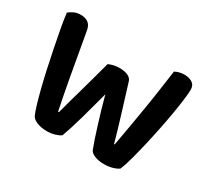

<svg xmlns="http://www.w3.org/2000/svg" viewBox="-126 -806 1086 1007"><g transform="rotate(30 417.0 -303.0)"><path d="M352 -458Q362 -463 379.5 -467.5Q397 -472 416 -472Q448 -472 468.5 -462.5Q489 -453 494 -434Q509 -386 521.5 -345Q534 -304 546 -265.5Q558 -227 569 -189.5Q580 -152 591 -112H595Q607 -176 617 -236Q627 -296 637 -355Q647 -414 655.5 -474Q664 -534 673 -598Q699 -612 730 -612Q758 -612 777.5 -599.5Q797 -587 797 -559Q797 -539 792 -499Q787 -459 778.5 -409Q770 -359 758.5 -302.5Q747 -246 734.5 -192.5Q722 -139 709.5 -93Q697 -47 685 -18Q673 -8 649 -1Q625 6 598 6Q563 6 538.5 -4.5Q514 -15 509 -32Q500 -55 489.5 -86.5Q479 -118 467.5 -155Q456 -192 444 -232.5Q432 -273 421 -315Q410 -274 398.5 -231.5Q387 -189 376 -149.5Q365 -110 354 -75.5Q343 -41 334 -17Q323 -8 300.5 -1Q278 6 251 6Q217 6 191 -4.5Q165 -15 157 -32Q148 -52 137 -89Q126 -126 114 -173.5Q102 -221 90 -276Q78 -331 67 -385.5Q56 -440 46.5 -491.5Q37 -543 32 -585Q43 -595 61 -603.5Q79 -612 102 -612Q130 -612 147.5 -599Q165 -586 170 -557Q185 -474 196 -410.5Q207 -347 216.5 -295Q226 -243 234.5 -199Q243 -155 252 -112H257Q268 -155 278.5 -192Q289 -229 300 -268Q311 -307 323.5 -352.5Q336 -398 352 -458Z"/></g></svg>

Font: Baloo Chettan 2 SemiBold
Style: Regular
Weight: 600
Designer: Maithili Shingre, Unnati Kotecha and Ek Type
Foundry: Ek Type
Version: Version 1.640;hotconv 1.0.111;makeotfexe 2.5.65597; ttfautoh